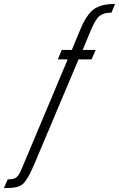

<svg xmlns="http://www.w3.org/2000/svg" viewBox="-177 -763 603 973"><path d="M-157 190 -138 146Q-121 146 -110.5 143.5Q-100 141 -93 135Q-86 129 -79.5 118Q-73 107 -66 90L166 -462H116L136 -510H187L233 -621Q245 -649 258 -670Q271 -691 285.5 -705Q300 -719 318 -727.5Q336 -736 358 -739.5Q380 -743 406 -743L388 -699Q368 -699 353.5 -695Q339 -691 327.5 -682Q316 -673 306.5 -656.5Q297 -640 286 -616L242 -510H308L287 -462H221L-1 64Q-16 99 -28 122Q-40 145 -51.5 159Q-63 173 -77 179.5Q-91 186 -110 188Q-129 190 -157 190Z"/></svg>

Font: Saira UltraCondensed
Style: Italic
Weight: 400
Width: 1
Italic angle: -12°
Designer: Hector Gatti with collaboration of the Omnibus-Type team
Foundry: Omnibus-Type
Version: Version 1.101